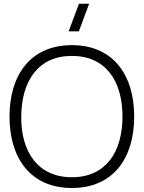

<svg xmlns="http://www.w3.org/2000/svg" viewBox="-20 -972 754 1008"><path d="M394 -807.5 448 -952.5H394.5L340.5 -807.5ZM357.5 15C572.5 15 684.5 -139.5 684.5 -360C684.5 -580.5 572.5 -735 357.5 -735C142 -735 30 -580.5 30 -360C30 -139.5 142 15 357.5 15ZM357.5 -41.5C180.5 -41.5 90 -172.5 91.5 -360C93 -547.5 180.5 -678.5 357.5 -678.5C534.5 -678.5 623 -547.5 623 -360C623 -172.5 534.5 -41.5 357.5 -41.5Z"/></svg>

Font: Vela Sans Light
Style: Regular
Weight: 300
Designer: Principal design: Mikhail Sharanda - project Manrope.
Design modification: Ravid Balaliev
Foundry: Mikhail Sharanda
Version: Version 1.001